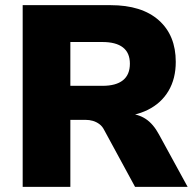

<svg xmlns="http://www.w3.org/2000/svg" viewBox="-20 -725 758 745"><path d="M68 0V-705H409Q530 -705 596 -646.5Q662 -588 662 -485Q662 -420 634 -372.5Q606 -325 554 -299Q502 -273 429 -271L436 -284H477Q516 -283 545.5 -263.5Q575 -244 597 -203L708 0H504L384 -221Q377 -235 365.5 -243.5Q354 -252 340.5 -256Q327 -260 311 -260H253V0ZM253 -392H378Q430 -392 457 -413.5Q484 -435 484 -478Q484 -520 457 -541Q430 -562 377 -562H253Z"/></svg>

Font: Nunito Sans 11pt Black
Style: Regular
Weight: 900
Version: Version 3.101;gftools[0.9.27]